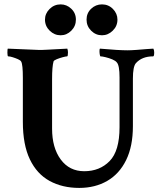

<svg xmlns="http://www.w3.org/2000/svg" viewBox="-20 -874 756 898"><path d="M350.6 4.9Q271.5 4.9 211.9 -27.8Q152.3 -60.5 119.6 -128.9Q86.9 -197.3 86.9 -303.7V-509.8Q86.9 -572.3 79.1 -585.9Q76.2 -591.8 64 -597.2Q51.8 -602.5 39.1 -606.4Q26.4 -610.4 18.6 -610.4Q14.6 -610.4 14.6 -627Q14.6 -644.5 16.6 -646.5L158.2 -640.6Q168 -639.6 202.1 -641.6Q236.3 -643.6 294.9 -646.5Q297.9 -637.7 297.9 -628.9Q297.9 -610.4 293.9 -610.4Q288.1 -610.4 273.4 -606.4Q258.8 -602.5 245.6 -597.2Q232.4 -591.8 230.5 -586.9Q223.6 -562.5 223.6 -503.9V-272.5Q223.6 -182.6 264.2 -127.9Q304.7 -73.2 374 -73.2Q446.3 -73.2 492.7 -120.6Q539.1 -168 539.1 -279.3V-511.7Q539.1 -568.4 526.4 -582Q520.5 -589.8 505.4 -596.2Q490.2 -602.5 474.1 -606.4Q458 -610.4 450.2 -610.4Q448.2 -610.4 446.8 -618.2Q445.3 -626 445.3 -635.3Q445.3 -644.5 447.3 -646.5Q492.2 -642.6 524.4 -640.6Q556.6 -638.7 576.2 -638.7Q592.8 -638.7 618.2 -640.6Q643.6 -642.6 666.5 -644.5Q689.5 -646.5 697.3 -646.5Q701.2 -639.6 701.2 -628.9Q701.2 -610.4 696.3 -610.4Q643.6 -610.4 615.2 -578.1Q601.6 -561.5 601.6 -506.8V-284.2Q601.6 -189.5 569.8 -125Q538.1 -60.5 481.4 -27.8Q424.8 4.9 350.6 4.9ZM457 -709Q427.7 -709 406.2 -730.5Q384.8 -752 384.8 -782.2Q384.8 -812.5 406.2 -833Q427.7 -853.5 457 -853.5Q487.3 -853.5 508.3 -832Q529.3 -810.5 529.3 -782.2Q529.3 -752 507.3 -730.5Q485.4 -709 457 -709ZM263.7 -709Q234.4 -709 212.4 -730.5Q190.4 -752 190.4 -782.2Q190.4 -810.5 211.9 -832Q233.4 -853.5 263.7 -853.5Q292 -853.5 313.5 -833Q335 -812.5 335 -782.2Q335 -752 313.5 -730.5Q292 -709 263.7 -709Z"/></svg>

Font: Crimson Text Bold
Style: Bold
Weight: 700
Designer: Sebastian Kosch
Foundry: Sebastian Kosch
Version: Version 1.10 July 1, 2025